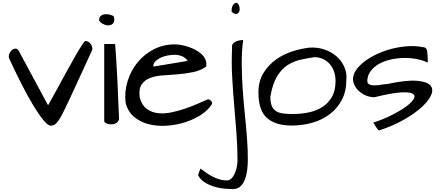

<svg xmlns="http://www.w3.org/2000/svg" viewBox="-20 -883 3107 1352"><path d="M43.9 -472.7Q39.1 -488.3 45.9 -504.9Q52.7 -521.5 64.9 -531.2Q77.1 -541 90.8 -540.5Q104.5 -540 113.3 -522.5L318.4 -141.6Q328.1 -157.2 349.6 -196.8Q371.1 -236.3 398.4 -286.1Q425.8 -335.9 455.6 -390.6Q485.4 -445.3 511.2 -490.2Q537.1 -535.2 556.2 -564.5Q575.2 -593.8 581.1 -593.8Q593.8 -593.8 603.5 -587.9Q613.3 -582 619.6 -572.8Q626 -563.5 628.4 -552.7Q630.9 -542 629.9 -532.2Q577.1 -418.9 539.1 -335Q501 -251 473.1 -191.9Q445.3 -132.8 426.8 -95.2Q408.2 -57.6 393.1 -35.6Q377.9 -13.7 365.2 -5.9Q352.5 2 337.9 2Q318.4 2 286.6 -36.1Q254.9 -74.2 215.3 -139.2Q175.8 -204.1 131.8 -290.5Q87.9 -377 43.9 -472.7Z M791 -573.2Q799.8 -453.1 806.6 -317.9Q813.5 -182.6 818.4 -44.9Q813.5 -25.4 798.3 -16.6Q783.2 -7.8 765.6 -7.3Q748 -6.8 732.9 -12.7Q717.8 -18.6 713.9 -28.3V-573.2ZM677.7 -739.3Q677.7 -761.7 690.4 -771.5Q703.1 -781.2 720.7 -782.7Q738.3 -784.2 755.9 -779.3Q773.4 -774.4 781.2 -767.6Q790 -735.4 778.3 -720.7Q766.6 -706.1 747.6 -704.6Q728.5 -703.1 708 -712.9Q687.5 -722.7 677.7 -739.3Z M864.3 -160.2Q855.5 -239.3 879.4 -314.5Q903.3 -389.6 951.7 -447.3Q1000 -504.9 1068.4 -538.6Q1136.7 -572.3 1217.8 -570.3Q1231.4 -570.3 1254.4 -566.4Q1277.3 -562.5 1303.2 -554.2Q1329.1 -545.9 1354 -533.2Q1378.9 -520.5 1397.9 -502.9Q1417 -485.4 1426.8 -463.4Q1436.5 -441.4 1431.6 -414.1Q1391.6 -385.7 1339.4 -375Q1287.1 -364.3 1232.9 -359.9Q1178.7 -355.5 1127 -352.1Q1075.2 -348.6 1036.6 -334Q998 -319.3 977.1 -287.6Q956.1 -255.9 963.9 -196.3Q978.5 -142.6 1012.2 -117.2Q1045.9 -91.8 1090.3 -86.4Q1134.8 -81.1 1185.1 -91.3Q1235.4 -101.6 1283.7 -118.2Q1332 -134.8 1374 -153.3Q1416 -171.9 1443.4 -183.6Q1456.1 -183.6 1464.8 -174.3Q1473.6 -165 1473.6 -152.3Q1449.2 -110.4 1399.4 -77.1Q1349.6 -43.9 1287.1 -23.4Q1224.6 -2.9 1156.7 2Q1088.9 6.8 1029.3 -7.8Q969.7 -22.5 924.8 -59.6Q879.9 -96.7 864.3 -160.2ZM1209 -497.1Q1191.4 -497.1 1166 -493.2Q1140.6 -489.3 1117.2 -479.5Q1093.8 -469.7 1076.7 -454.1Q1059.6 -438.5 1059.6 -414.1L1301.8 -454.1Q1286.1 -477.5 1261.2 -487.3Q1236.3 -497.1 1209 -497.1Z M1375 349.6Q1375 348.6 1377.4 341.8Q1379.9 335 1382.8 326.7Q1385.7 318.4 1388.7 311.5Q1391.6 304.7 1391.6 303.7Q1412.1 319.3 1433.6 334.5Q1455.1 349.6 1478.5 361.3Q1502 373 1526.4 380.4Q1550.8 387.7 1577.1 387.7Q1595.7 387.7 1609.9 373.5Q1624 359.4 1633.3 337.9Q1642.6 316.4 1647.5 292.5Q1652.3 268.6 1652.3 249Q1652.3 145.5 1644.5 46.9Q1636.7 -51.8 1628.4 -148.9Q1620.1 -246.1 1614.7 -344.2Q1609.4 -442.4 1614.3 -546.9Q1611.3 -563.5 1619.6 -574.2Q1627.9 -585 1641.1 -590.8Q1654.3 -596.7 1668.9 -599.1Q1683.6 -601.6 1692.4 -601.6Q1681.6 -522.5 1682.1 -433.6Q1682.6 -344.7 1689 -253.9Q1695.3 -163.1 1704.6 -74.2Q1713.9 14.6 1719.7 95.2Q1725.6 175.8 1725.1 243.2Q1724.6 310.5 1711.9 358.4Q1699.2 406.2 1671.9 430.2Q1644.5 454.1 1595.7 447.3Q1573.2 447.3 1541 442.9Q1508.8 438.5 1476.1 427.2Q1443.4 416 1415.5 397Q1387.7 377.9 1375 349.6ZM1648.4 -863.3Q1662.1 -852.5 1666 -834.5Q1669.9 -816.4 1665 -802.7Q1660.2 -789.1 1646 -785.2Q1631.8 -781.2 1610.4 -800.8Q1610.4 -809.6 1611.8 -820.3Q1613.3 -831.1 1617.2 -840.8Q1621.1 -850.6 1628.9 -856.9Q1636.7 -863.3 1648.4 -863.3Z M1799.8 -231.4Q1799.8 -311.5 1835 -368.7Q1870.1 -425.8 1923.8 -463.9Q1977.5 -502 2041 -522Q2104.5 -542 2162.1 -547.9Q2217.8 -550.8 2266.6 -533.7Q2315.4 -516.6 2350.6 -485.4Q2385.7 -454.1 2404.8 -411.1Q2423.8 -368.2 2418.9 -320.3Q2418.9 -240.2 2387.2 -180.2Q2355.5 -120.1 2302.7 -79.6Q2250 -39.1 2180.2 -19Q2110.4 1 2034.2 1Q1918.9 1 1859.4 -52.7Q1799.8 -106.4 1799.8 -231.4ZM1883.8 -202.1Q1883.8 -161.1 1894 -136.7Q1904.3 -112.3 1924.3 -100.1Q1944.3 -87.9 1973.1 -84Q2002 -80.1 2040 -80.1Q2098.6 -80.1 2153.3 -91.3Q2208 -102.5 2250 -129.4Q2292 -156.2 2317.4 -200.7Q2342.8 -245.1 2342.8 -311.5Q2342.8 -345.7 2333 -376.5Q2323.2 -407.2 2303.7 -430.2Q2284.2 -453.1 2255.9 -466.8Q2227.5 -480.5 2191.4 -480.5Q2143.6 -472.7 2095.7 -462.4Q2047.9 -452.1 2005.9 -425.3Q1963.9 -398.4 1931.6 -346.2Q1899.4 -293.9 1883.8 -202.1Z M2608.4 -19.5Q2677.7 -42 2737.8 -72.3Q2797.9 -102.5 2838.4 -131.8Q2878.9 -161.1 2893.1 -186Q2907.2 -210.9 2885.3 -223.6Q2863.3 -236.3 2798.8 -231.9Q2734.4 -227.5 2616.2 -198.2Q2581.1 -199.2 2553.2 -211.9Q2525.4 -224.6 2505.9 -243.2Q2486.3 -261.7 2476.1 -283.7Q2465.8 -305.7 2465.8 -326.2Q2465.8 -358.4 2487.8 -390.1Q2509.8 -421.9 2546.9 -450.2Q2584 -478.5 2632.8 -501.5Q2681.6 -524.4 2735.4 -538.6Q2789.1 -552.7 2845.2 -557.1Q2901.4 -561.5 2953.1 -551.8Q2982.4 -551.8 2987.3 -525.9Q2992.2 -500 2992.2 -442.4Q2952.1 -460.9 2905.8 -468.8Q2859.4 -476.6 2812.5 -474.6Q2765.6 -472.7 2721.7 -461.4Q2677.7 -450.2 2644 -430.2Q2610.4 -410.2 2588.9 -380.9Q2567.4 -351.6 2566.4 -314.5Q2566.4 -293.9 2582.5 -287.6Q2598.6 -281.2 2620.6 -281.7Q2642.6 -282.2 2666.5 -286.6Q2690.4 -291 2705.1 -291Q2836.9 -319.3 2910.2 -314.5Q2983.4 -309.6 3008.8 -283.2Q3034.2 -256.8 3016.6 -215.3Q2999 -173.8 2948.7 -127.9Q2898.4 -82 2821.3 -38.6Q2744.1 4.9 2650.4 35.2Q2645.5 35.2 2639.6 27.8Q2633.8 20.5 2627.4 10.7Q2621.1 1 2616.2 -7.8Q2611.3 -16.6 2608.4 -19.5Z"/></svg>

Font: Architects Daughter-petzku
Style: Regular
Weight: 400
Designer: Kimberly Geswein
Foundry: Kimberly Geswein
Version: Version 1.000 2010 initial release